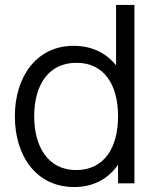

<svg xmlns="http://www.w3.org/2000/svg" viewBox="-20 -740 632 775"><path d="M279.5 15C358 15 417.5 -19 456.5 -75V0H522.5V-720H448.5V-476C409.5 -525.5 351.5 -555 276.5 -555C128.5 -555 40 -431.5 40 -270.5C40 -108.5 128 15 279.5 15ZM287 -53.5C174.5 -53.5 118 -147.5 118 -270.5C118 -392.5 172.5 -486.5 288.5 -486.5C401 -486.5 456.5 -397.5 456.5 -270.5C456.5 -145.5 402 -53.5 287 -53.5Z"/></svg>

Font: Hauora
Style: Regular
Weight: 400
Designer: Mikhail Sharanda
Foundry: WCYS & Co.
Version: Version 1.010